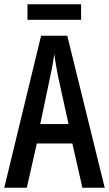

<svg xmlns="http://www.w3.org/2000/svg" viewBox="-20 -882 512 902"><path d="M367 0 320 -208H153L106 0H0L173 -714H296L472 0ZM253 -522Q247 -553 242.5 -578.5Q238 -604 235 -628Q232 -605 227 -577Q222 -549 216 -523L169 -299H302ZM361 -862V-789H109V-862Z"/></svg>

Font: Noto Sans Sinhala ExtraCondensed Medium
Style: Regular
Weight: 500
Width: 2
Designer: Jelle Bosma - Monotype Design Team
Foundry: Monotype Imaging Inc.
Version: Version 2.006; ttfautohint (v1.8.4.7-5d5b)